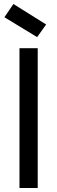

<svg xmlns="http://www.w3.org/2000/svg" viewBox="-20 -937 286 957"><path d="M168 0H77.1V-696.8H168ZM2 -851.1 46.9 -917 210 -814.9 165 -752Z"/></svg>

Font: PoppinsZ
Style: Regular
Weight: 400
Designer: Ninad Kale (Devanagari), Jonny Pinhorn (Latin)
Foundry: Indian Type Foundry
Version: Version 3.002;FEAKit 1.0